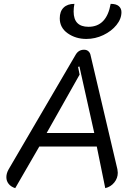

<svg xmlns="http://www.w3.org/2000/svg" viewBox="-20 -967 713 996"><path d="M13 -48Q13 -68 25 -89L373 -684Q388 -709 416 -709Q429 -709 437.5 -702Q446 -695 449 -684L589 -89Q591 -77 591 -71Q591 -43 573 -20.5Q555 2 526 9L482 -207H184L59 9Q37 2 25 -13Q13 -28 13 -48ZM469 -277 392 -622 385 -620 393 -580 222 -277ZM290 -872Q290 -908 310 -927.5Q330 -947 366 -947Q362 -927 362 -907Q362 -828 439 -828Q533 -828 554 -947Q583 -947 596.5 -935Q610 -923 610 -904Q610 -869 584 -837Q558 -805 516 -785Q474 -765 428 -765Q373 -765 331.5 -794Q290 -823 290 -872Z"/></svg>

Font: K2D Light
Style: Italic
Weight: 300
Italic angle: -10°
Designer: Katatrad Aksorn Co.,Ltd.
Foundry: Cadson Demak Co.,Ltd.
Version: Version 1.000; ttfautohint (v1.6)